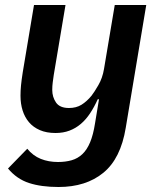

<svg xmlns="http://www.w3.org/2000/svg" viewBox="-20 -536 640 768"><path d="M214 212Q145 212 96 196Q47 180 12 138L89 59Q112 87 143 99.5Q174 112 212 112Q242 112 266.5 105Q291 98 309.5 80.5Q328 63 340.5 33Q353 3 360 -42L376 -139H371Q357 -108 340.5 -83Q324 -58 303.5 -40.5Q283 -23 258 -13.5Q233 -4 202 -4Q166 -4 139.5 -15.5Q113 -27 96 -47Q79 -67 70.5 -94Q62 -121 62 -153Q62 -173 64 -194Q66 -215 71 -247L116 -516H242L195 -236Q193 -222 191 -207Q189 -192 189 -176Q189 -148 204 -126Q219 -104 256 -104Q285 -104 306 -117Q327 -130 346 -153Q357 -167 373.5 -195.5Q390 -224 396 -260L439 -516H565L483 -25Q463 98 393.5 155Q324 212 214 212Z"/></svg>

Font: IBM Plex Mono SemiBold
Style: Italic
Weight: 600
Italic angle: -9°
Monospace: yes
Designer: Mike Abbink, Paul van der Laan, Pieter van Rosmalen
Foundry: Bold Monday
Version: Version 2.3